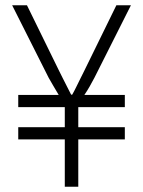

<svg xmlns="http://www.w3.org/2000/svg" viewBox="-20 -706 541 726"><path d="M225 0V-179H49V-225H225V-301H49V-347H202Q193 -362 181 -382.5Q169 -403 164 -412L26 -686H82L204 -437Q210 -426 217.5 -410Q225 -394 234 -377.5Q243 -361 249 -348H253Q260 -360 268 -376.5Q276 -393 284 -409Q292 -425 298 -437L420 -686H475L337 -412Q330 -398 319 -379Q308 -360 299 -347H452V-301H276V-225H452V-179H276V0Z"/></svg>

Font: Archivo Condensed Thin
Style: Regular
Weight: 250
Width: 3
Designer: Hector Gatti
Foundry: Omnibus-Type
Version: Version 2.001